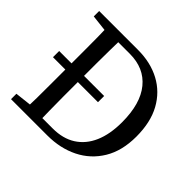

<svg xmlns="http://www.w3.org/2000/svg" viewBox="-161 -851 1032 1032"><g transform="rotate(45 355.0 -335.0)"><path d="M386 -319H44V-366H386ZM44 0V-41L175 -56H185V0ZM135 0Q137 -51 137.5 -102.5Q138 -154 138 -209Q138 -264 138 -322V-359Q138 -411 138 -463Q138 -515 137.5 -567Q137 -619 135 -670H236Q235 -620 234 -568Q233 -516 233 -464Q233 -412 233 -359V-322Q233 -265 233 -210.5Q233 -156 234 -104Q235 -52 236 0ZM185 0V-47H314Q391 -47 444.5 -81Q498 -115 526 -179Q554 -243 554 -334Q554 -475 493 -549.5Q432 -624 323 -624H185V-670H339Q435 -670 508 -631Q581 -592 622 -517.5Q663 -443 663 -334Q663 -226 618 -151.5Q573 -77 495.5 -38.5Q418 0 320 0ZM44 -629V-670H185V-614H175Z"/></g></svg>

Font: Source Serif 4 Variable
Style: Regular
Weight: 400
Designer: Frank Grießhammer
Foundry: Adobe
Version: Version 4.005;hotconv 1.1.0;makeotfexe 2.6.0